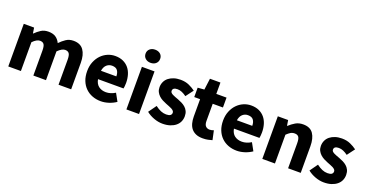

<svg xmlns="http://www.w3.org/2000/svg" viewBox="-31 -1405 4035 2100"><g transform="rotate(20 1986.0 -355.0)"><path d="M65 0V-496H185L195 -432H199Q230 -463 265 -485.5Q300 -508 349 -508Q402 -508 434.5 -486.5Q467 -465 486 -425Q519 -459 555.5 -483.5Q592 -508 642 -508Q722 -508 759.5 -454.5Q797 -401 797 -308V0H650V-289Q650 -343 635.5 -363Q621 -383 589 -383Q552 -383 504 -335V0H357V-289Q357 -343 342.5 -363Q328 -383 296 -383Q258 -383 212 -335V0Z M1144 12Q1091 12 1045 -5.5Q999 -23 965 -56.5Q931 -90 912 -138Q893 -186 893 -248Q893 -308 913 -356.5Q933 -405 965.5 -438.5Q998 -472 1040 -490Q1082 -508 1127 -508Q1180 -508 1219.5 -490Q1259 -472 1285.5 -440Q1312 -408 1325 -364.5Q1338 -321 1338 -270Q1338 -250 1336 -232Q1334 -214 1332 -205H1035Q1045 -151 1079.5 -125.5Q1114 -100 1164 -100Q1217 -100 1271 -133L1320 -44Q1282 -18 1235.5 -3Q1189 12 1144 12ZM1034 -302H1213Q1213 -344 1194 -370Q1175 -396 1130 -396Q1095 -396 1068.5 -373Q1042 -350 1034 -302Z M1440 0V-496H1587V0ZM1513 -569Q1476 -569 1452 -590.5Q1428 -612 1428 -646Q1428 -680 1452 -701Q1476 -722 1513 -722Q1551 -722 1574.5 -701Q1598 -680 1598 -646Q1598 -612 1574.5 -590.5Q1551 -569 1513 -569Z M1862 12Q1813 12 1761.5 -7Q1710 -26 1672 -57L1738 -149Q1772 -123 1803 -110Q1834 -97 1866 -97Q1899 -97 1914 -108Q1929 -119 1929 -139Q1929 -151 1920.5 -160.5Q1912 -170 1897.5 -178Q1883 -186 1865 -192.5Q1847 -199 1828 -207Q1805 -216 1782 -228Q1759 -240 1740 -257.5Q1721 -275 1709 -298.5Q1697 -322 1697 -353Q1697 -387 1710.5 -416Q1724 -445 1749 -465Q1774 -485 1809 -496.5Q1844 -508 1887 -508Q1944 -508 1987 -488.5Q2030 -469 2062 -445L1996 -357Q1969 -377 1943 -388Q1917 -399 1891 -399Q1835 -399 1835 -360Q1835 -348 1843 -339.5Q1851 -331 1864.5 -324Q1878 -317 1895.5 -310.5Q1913 -304 1932 -297Q1956 -288 1979.5 -276.5Q2003 -265 2022.5 -248Q2042 -231 2054 -206.5Q2066 -182 2066 -148Q2066 -114 2053 -85Q2040 -56 2014 -34.5Q1988 -13 1950 -0.5Q1912 12 1862 12Z M2330 12Q2284 12 2251.5 -2Q2219 -16 2198.5 -41Q2178 -66 2168.5 -101.5Q2159 -137 2159 -180V-381H2091V-490L2167 -496L2184 -628H2306V-496H2425V-381H2306V-182Q2306 -140 2323.5 -121.5Q2341 -103 2370 -103Q2382 -103 2394.5 -106Q2407 -109 2417 -113L2440 -6Q2420 0 2393 6Q2366 12 2330 12Z M2726 12Q2673 12 2627 -5.5Q2581 -23 2547 -56.5Q2513 -90 2494 -138Q2475 -186 2475 -248Q2475 -308 2495 -356.5Q2515 -405 2547.5 -438.5Q2580 -472 2622 -490Q2664 -508 2709 -508Q2762 -508 2801.5 -490Q2841 -472 2867.5 -440Q2894 -408 2907 -364.5Q2920 -321 2920 -270Q2920 -250 2918 -232Q2916 -214 2914 -205H2617Q2627 -151 2661.5 -125.5Q2696 -100 2746 -100Q2799 -100 2853 -133L2902 -44Q2864 -18 2817.5 -3Q2771 12 2726 12ZM2616 -302H2795Q2795 -344 2776 -370Q2757 -396 2712 -396Q2677 -396 2650.5 -373Q2624 -350 2616 -302Z M3022 0V-496H3142L3152 -433H3156Q3188 -463 3226 -485.5Q3264 -508 3315 -508Q3396 -508 3432.5 -455Q3469 -402 3469 -308V0H3322V-289Q3322 -343 3307.5 -363Q3293 -383 3261 -383Q3233 -383 3213 -370.5Q3193 -358 3169 -335V0Z M3740 12Q3691 12 3639.5 -7Q3588 -26 3550 -57L3616 -149Q3650 -123 3681 -110Q3712 -97 3744 -97Q3777 -97 3792 -108Q3807 -119 3807 -139Q3807 -151 3798.5 -160.5Q3790 -170 3775.5 -178Q3761 -186 3743 -192.5Q3725 -199 3706 -207Q3683 -216 3660 -228Q3637 -240 3618 -257.5Q3599 -275 3587 -298.5Q3575 -322 3575 -353Q3575 -387 3588.5 -416Q3602 -445 3627 -465Q3652 -485 3687 -496.5Q3722 -508 3765 -508Q3822 -508 3865 -488.5Q3908 -469 3940 -445L3874 -357Q3847 -377 3821 -388Q3795 -399 3769 -399Q3713 -399 3713 -360Q3713 -348 3721 -339.5Q3729 -331 3742.5 -324Q3756 -317 3773.5 -310.5Q3791 -304 3810 -297Q3834 -288 3857.5 -276.5Q3881 -265 3900.5 -248Q3920 -231 3932 -206.5Q3944 -182 3944 -148Q3944 -114 3931 -85Q3918 -56 3892 -34.5Q3866 -13 3828 -0.5Q3790 12 3740 12Z"/></g></svg>

Font: Giro Regular
Style: Bold
Weight: 700
Designer: Paul D. Hunt
Foundry: Adobe Systems Incorporated
Version: Version 1.000;PS 1.0;hotconv 1.0.88;makeotf.lib2.5.647800